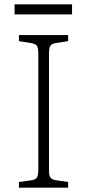

<svg xmlns="http://www.w3.org/2000/svg" viewBox="-20 -862 400 882"><path d="M67 0V-26L125 -34Q144 -37 150 -47Q156 -57 156 -85V-617Q156 -642 149.5 -651.5Q143 -661 123 -664L67 -673V-701H293V-673L235 -664Q217 -661 211 -651Q205 -641 205 -614V-81Q205 -56 211.5 -46.5Q218 -37 237 -34L293 -26V0ZM47 -796V-842H311V-796Z"/></svg>

Font: Literata ExtraLight
Style: Regular
Weight: 250
Designer: Latin by Veronika Burian and Jose Scaglione. Greek by Irene Vlachou. Cyrillic by Vera Evstafieva.
Foundry: TypeTogether
Version: Version 3.103;gftools[0.9.29]